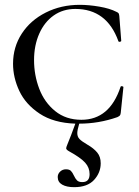

<svg xmlns="http://www.w3.org/2000/svg" viewBox="-20 -500 576 795"><path d="M491 -139 480 -33Q479 -25 476.5 -22Q474 -19 466 -15Q389 12 308 12Q300 39 300 51Q300 66 309 75.5Q318 85 342 99Q368 114 382.5 131.5Q397 149 397 176Q397 215 369.5 245Q342 275 287 275Q256 275 237.5 264.5Q219 254 219 233Q219 220 229 210.5Q239 201 253 201Q267 201 273.5 207.5Q280 214 286 227Q292 240 299 247Q306 254 321 254Q351 254 351 221Q351 194 332.5 173.5Q314 153 267 127Q254 120 254 114Q254 110 259 98Q274 62 292 12Q202 9 144 -29.5Q86 -68 60 -123.5Q34 -179 34 -236Q34 -305 70 -360.5Q106 -416 169.5 -448Q233 -480 310 -480Q348 -480 391.5 -472.5Q435 -465 462 -451Q469 -448 471 -445Q473 -442 474 -434L482 -331Q482 -328 476.5 -327Q471 -326 470 -330Q422 -463 292 -463Q241 -463 202.5 -436Q164 -409 142.5 -360.5Q121 -312 121 -251Q121 -189 142.5 -132.5Q164 -76 208.5 -40Q253 -4 317 -4Q434 -4 479 -140Q480 -144 485.5 -143Q491 -142 491 -139Z"/></svg>

Font: Cormorant SC Medium
Style: Regular
Weight: 500
Designer: Christian Thalmann (Catharsis Fonts)
Version: Version 3.000